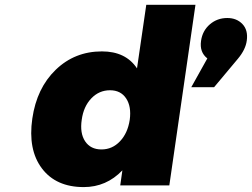

<svg xmlns="http://www.w3.org/2000/svg" viewBox="-20 -762 1035 789"><path d="M112.8 -274.9Q130.9 -399.9 209 -475.3Q287.1 -550.8 398.9 -550.8Q496.6 -550.8 543 -481L581.1 -742.2H783.2L675.8 0H474.1L482.9 -62Q417 6.8 324.2 6.8Q210 6.8 152.1 -70.1Q94.2 -147 112.8 -274.9ZM315.9 -270Q307.6 -214.8 329.8 -181.4Q352.1 -147.9 397 -147.9Q441.4 -147.9 473.1 -181.4Q504.9 -214.8 513.2 -270Q520.5 -324.2 498.3 -357.7Q476.1 -391.1 432.1 -391.1Q387.2 -391.1 355.2 -357.7Q323.2 -324.2 315.9 -270ZM766.1 -403.8 832 -522Q799.3 -547.4 806.2 -594.2Q812 -635.7 842.3 -661.9Q872.6 -688 914.1 -688Q952.6 -688 976.3 -663.1Q1000 -638.2 994.1 -595.2Q989.3 -558.6 958 -521L859.9 -403.8Z"/></svg>

Font: Trueno ExtraBold
Style: Italic
Weight: 800
Designer: Julieta Ulanovsky
Foundry: Julieta Ulanovsky
Version: Version 3.001b | FøM Fix